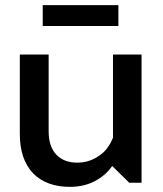

<svg xmlns="http://www.w3.org/2000/svg" viewBox="-20 -711 633 746"><path d="M251 15C292 15 327 6 357 -12C380 -25 400 -43 416 -66L482 -1H530V-499H419V-176C414 -164 409 -153 401 -142C388 -122 370 -107 349 -96C329 -85 306 -79 281 -79C246 -79 219 -89 199 -110C179 -131 169 -161 169 -201V-499H57V-191C57 -125 74 -74 109 -37C144 -2 192 15 251 15ZM146 -610H440V-691H146Z"/></svg>

Font: LaHaus Display SemiBold
Style: Regular
Weight: 600
Designer: We are Make, BastardaType, Dalton Maag Ltd
Foundry: BastardaType, Dalton Maag Ltd
Version: Version 3.100;Glyphs 3.3 (3331)